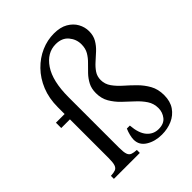

<svg xmlns="http://www.w3.org/2000/svg" viewBox="-227 -912 1047 1047"><g transform="rotate(-45 296.5 -388.5)"><path d="M39 -399V-440H106V-492Q106 -561 128.5 -616Q151 -671 189.5 -710.5Q228 -750 276 -771Q324 -792 375 -792Q424 -792 456 -773.5Q488 -755 504 -726Q520 -697 520 -665Q520 -631 505.5 -606Q491 -581 469.5 -561Q448 -541 426.5 -522Q405 -503 390.5 -481.5Q376 -460 376 -432Q376 -400 395 -373.5Q414 -347 442 -322.5Q470 -298 497.5 -270.5Q525 -243 544 -209Q563 -175 563 -129Q563 -81 541 -49Q519 -17 482.5 -1Q446 15 402 15Q350 15 311.5 -8.5Q273 -32 273 -75Q273 -88 277.5 -107Q282 -126 290 -144H313Q318 -80 344.5 -49.5Q371 -19 411 -19Q452 -19 471.5 -44Q491 -69 491 -101Q491 -136 472.5 -164Q454 -192 426.5 -217Q399 -242 371.5 -268.5Q344 -295 325.5 -326.5Q307 -358 307 -400Q307 -435 320.5 -460.5Q334 -486 353.5 -506.5Q373 -527 393 -546.5Q413 -566 426.5 -589Q440 -612 440 -644Q440 -683 414.5 -713.5Q389 -744 341 -744Q274 -744 230 -679Q186 -614 186 -489V-101Q186 -66 191.5 -50Q197 -34 210.5 -29Q224 -24 246 -23V0H46V-23Q69 -24 82 -29Q95 -34 100.5 -50Q106 -66 106 -101V-399Z"/></g></svg>

Font: Bona Nova SC
Style: Regular
Weight: 400
Designer: Mateusz Machalski
Foundry: Capitalics
Version: Version 4.001; ttfautohint (v1.8.4.7-5d5b)